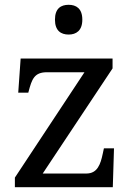

<svg xmlns="http://www.w3.org/2000/svg" viewBox="-20 -780 551 800"><path d="M266 -636C297 -636 323 -652 323 -698C323 -745 297 -760 266 -760C234 -760 209 -745 209 -698C209 -652 234 -636 266 -636ZM42 0H450L455 -162H413L408 -139C399 -96 386 -57 340 -57H158L449 -495V-536H66L56 -394H98L99 -398C113 -451 123 -479 176 -479H332L42 -40Z"/></svg>

Font: Noto Nastaliq Urdu
Style: Regular
Weight: 400
Designer: Monotype Design Team (Patrick Giasson: type design, Kamal Mansour: OpenType code, Glenda Bellarosa). Updated by Simon Co
Foundry: Monotype Imaging Inc., Simon Cozens
Version: Version 3.009